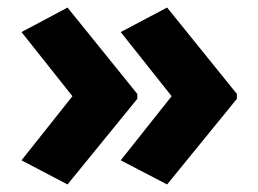

<svg xmlns="http://www.w3.org/2000/svg" viewBox="-20 -532 685 509"><path d="M608 -270V-283L423 -512L300 -447L435 -277L300 -107L423 -43ZM344 -270V-283L159 -512L37 -447L172 -277L37 -107L159 -43Z"/></svg>

Font: Noto Sans Lao UI ExtBd
Style: Regular
Weight: 800
Designer: Monotype Design Team
Foundry: Monotype Imaging Inc.
Version: Version 2.000